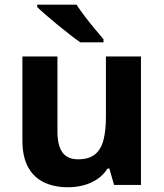

<svg xmlns="http://www.w3.org/2000/svg" viewBox="-20 -786 697 816"><path d="M579.1 -545.9V0H464.8L444.8 -69.8H437Q419.4 -42 393.1 -24.4Q366.7 -6.8 335 1.5Q303.2 9.8 269 9.8Q210.4 9.8 167 -11Q123.5 -31.7 99.4 -75.7Q75.2 -119.6 75.2 -189.9V-545.9H224.1V-227.1Q224.1 -168.5 245.1 -138.7Q266.1 -108.9 312 -108.9Q357.4 -108.9 383.3 -129.6Q409.2 -150.4 419.7 -190.7Q430.2 -231 430.2 -289.1V-545.9ZM305.2 -766.1Q319.8 -743.7 340.6 -716.3Q361.3 -689 382.8 -663.3Q404.3 -637.7 419.9 -619.1V-606H321.3Q302.2 -619.1 276.9 -638.9Q251.5 -658.7 224.9 -680.4Q198.2 -702.1 175.3 -722.2Q152.3 -742.2 138.2 -755.9V-766.1Z"/></svg>

Font: Wonky
Style: Regular
Weight: 400
Designer: Monotype Design Team
Foundry: Monotype Imaging Inc.
Version: Version 3.000